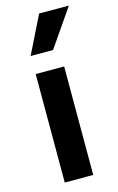

<svg xmlns="http://www.w3.org/2000/svg" viewBox="-118 -811 530 860"><g transform="rotate(-15 147.0 -380.5)"><path d="M203 0H71V-503H203ZM294 -761 174 -587H70L156 -761Z"/></g></svg>

Font: Wix Madefor Text
Style: Bold
Weight: 700
Designer: Dalton Maag Ltd
Foundry: Dalton Maag Ltd
Version: Version 3.100